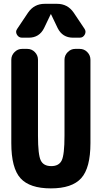

<svg xmlns="http://www.w3.org/2000/svg" viewBox="-20 -990 540 1019"><path d="M403.3 -730.5Q426.8 -730.5 443.4 -713.4Q460 -696.3 460 -672.9V-230.5Q460 -98.6 411.1 -44.4Q362.3 9.8 250 9.8Q137.7 9.8 88.9 -43.9Q40 -97.7 40 -230.5V-672.9Q40 -696.3 57.1 -713.4Q74.2 -730.5 96.7 -730.5H125Q148.4 -730.5 165 -713.4Q181.6 -696.3 181.6 -672.9V-269.5Q181.6 -168.9 196.3 -138.7Q210.9 -108.4 252 -108.4Q293 -108.4 307.6 -138.7Q322.3 -168.9 322.3 -269.5V-672.9Q322.3 -696.3 339.4 -713.4Q356.4 -730.5 378.9 -730.5ZM283.2 -969.7Q338.9 -969.7 371.1 -922.9L428.7 -836.9Q438.5 -822.3 429.7 -806.2Q420.9 -790 403.3 -790H367.2Q311.5 -790 286.1 -840.8L251 -914.1Q251 -915 250 -915Q249 -915 249 -914.1L213.9 -840.8Q188.5 -790 132.8 -790H96.7Q79.1 -790 69.8 -806.2Q60.5 -822.3 71.3 -836.9L128.9 -922.9Q161.1 -969.7 216.8 -969.7Z"/></svg>

Font: Rounded Mgen+ 1m bold
Style: Bold
Weight: 700
Designer: [Source Han Sans]
Ryoko NISHIZUKA  (kana & ideographs); Paul D. Hunt (Latin, Greek & Cyrillic); Wenlong ZHANG  (bopomofo
Version: Version 1.059.20150602